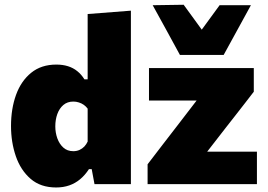

<svg xmlns="http://www.w3.org/2000/svg" viewBox="-20 -794 1155 828"><path d="M222 14.5Q155 14.5 112 -22.8Q69 -60 48.2 -120.5Q27.5 -181 27.5 -250.5Q27.5 -325 49.2 -385Q71 -445 114.5 -480.2Q158 -515.5 223 -515.5Q250.5 -515.5 273 -508.5Q295.5 -501.5 313.2 -487.2Q331 -473 344 -452H358V-493Q358 -553.5 358 -612.5Q358 -671.5 358 -733.5L544.5 -748Q544.5 -689.5 544.5 -626.5Q544.5 -563.5 544.5 -493V-214.5Q544.5 -152 544.5 -102.5Q544.5 -53 544.5 0H387.5L375.5 -64.5H363.5Q346.5 -38.5 325.5 -21Q304.5 -3.5 278.8 5.5Q253 14.5 222 14.5ZM296 -142Q311 -142 323 -147.5Q335 -153 343.8 -162.2Q352.5 -171.5 358 -183.5V-325.5Q351 -335 341.5 -341.8Q332 -348.5 320.2 -352.2Q308.5 -356 296.5 -356Q270.5 -356 253.2 -341.2Q236 -326.5 227.2 -302.2Q218.5 -278 218.5 -249Q218.5 -222 227.2 -197.5Q236 -173 253.2 -157.5Q270.5 -142 296 -142ZM616.5 0V-85.5Q650.5 -130 683.2 -172.5Q716 -215 746.5 -254.5L867.5 -412L888.5 -360.5H800Q778 -360.5 747.8 -360.5Q717.5 -360.5 684.8 -360.5Q652 -360.5 622.5 -360.5V-500.5H1074.5V-398.5Q1058.5 -377.5 1038 -351.2Q1017.5 -325 995.8 -297Q974 -269 953.5 -243L839 -95.5L822.5 -140H918.5Q940.5 -140 970 -140Q999.5 -140 1030.5 -140Q1061.5 -140 1088 -140V0ZM756 -557Q726 -612 697 -665.2Q668 -718.5 638.5 -771.5L772 -773.5Q796.5 -740 821 -706.2Q845.5 -672.5 870.5 -638H829.5Q854.5 -672.5 878.8 -705.5Q903 -738.5 927 -771.5H1062Q1033 -718.5 1003.8 -665.2Q974.5 -612 944.5 -557Z"/></svg>

Font: Commissioner Thin ExtraBold
Style: Regular
Weight: 800
Version: Version 1.000